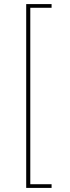

<svg xmlns="http://www.w3.org/2000/svg" viewBox="-20 -780 341 938"><path d="M232 138V120H128V-742H232V-760H108V138Z"/></svg>

Font: IBM Plex Devanagari Thin
Style: Regular
Weight: 100
Designer: Mike Abbink, Paul van der Laan, Pieter van Rosmalen, Erin McLaughlin
Foundry: Bold Monday
Version: Version 1.0